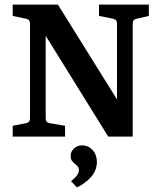

<svg xmlns="http://www.w3.org/2000/svg" viewBox="-20 -592 694 832"><path d="M573 -511Q555 -508 555 -490V0H449L152 -479L178 -482V-79Q178 -61 196 -58L262 -47V0H35V-47L92 -58Q110 -61 110 -79V-490Q110 -508 92 -511L35 -523V-572H231L512 -121L487 -118V-490Q487 -508 469 -511L409 -523V-572H625V-523ZM400 111Q399 148 373.5 176Q348 204 313 220L288 193Q301 183 311.5 170.5Q322 158 322 145Q322 134 316 128.5Q310 123 306 119Q299 114 292.5 106Q286 98 286 83Q286 65 300.5 51.5Q315 38 336 38Q363 38 381.5 58.5Q400 79 400 111Z"/></svg>

Font: Yrsa SemiBold
Style: Regular
Weight: 600
Version: Version 2.004